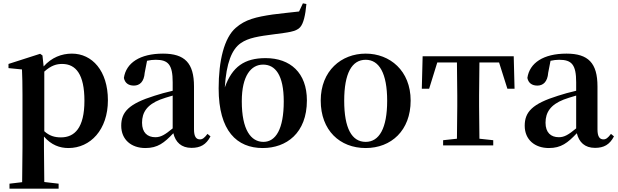

<svg xmlns="http://www.w3.org/2000/svg" viewBox="-20 -873 3709 1153"><path d="M246 -443C288 -481 321 -489 353 -489C436 -489 487 -426 487 -268C487 -105 428 -48 346 -48C308 -48 277 -57 246 -85ZM235 -540 221 -550 31 -489V-464L112 -456C114 -408 115 -371 115 -306V16C115 77 114 149 113 221L37 230V260H332V230L246 220C245 148 244 76 244 16V-53C288 -2 339 16 391 16C523 16 628 -94 628 -271C628 -448 533 -551 412 -551C350 -551 290 -528 242 -474Z M1017 -102C971 -64 946 -49 913 -49C865 -49 833 -77 833 -136C833 -198 863 -244 942 -275C959 -282 987 -290 1017 -299ZM1226 -69C1208 -45 1196 -36 1181 -36C1159 -36 1145 -51 1145 -96V-354C1145 -494 1090 -551 959 -551C820 -551 737 -495 724 -405C730 -375 751 -359 784 -359C818 -359 845 -381 849 -436L863 -508C881 -512 898 -514 915 -514C990 -514 1017 -485 1017 -379V-328C978 -319 938 -308 908 -298C754 -250 708 -201 708 -118C708 -34 769 16 853 16C927 16 966 -15 1021 -73C1034 -19 1069 15 1130 15C1183 15 1218 -4 1244 -54Z M1562 -21C1487 -21 1432 -93 1432 -265C1432 -419 1488 -485 1560 -485C1633 -485 1684 -423 1684 -264C1684 -98 1636 -21 1562 -21ZM1799 -853 1776 -804C1728 -798 1668 -793 1618 -786C1517 -771 1453 -756 1396 -706C1326 -646 1293 -508 1293 -342C1293 -86 1403 16 1558 16C1699 16 1823 -73 1823 -270C1823 -436 1723 -524 1575 -524C1448 -524 1374 -472 1330 -348C1339 -494 1372 -577 1426 -614C1472 -646 1531 -655 1632 -668C1706 -678 1758 -682 1782 -709C1803 -732 1814 -783 1820 -849Z M2176 16C2329 16 2446 -89 2446 -269C2446 -449 2321 -551 2176 -551C2030 -551 1906 -448 1906 -269C1906 -90 2021 16 2176 16ZM2176 -21C2093 -21 2047 -102 2047 -268C2047 -433 2093 -514 2176 -514C2257 -514 2305 -433 2305 -268C2305 -102 2257 -21 2176 -21Z M2977 -498 3027 -340H3070L3065 -535H2518L2513 -340H2557L2606 -498H2724C2725 -441 2726 -357 2726 -300V-235C2726 -179 2725 -97 2724 -40L2641 -31V0H2942V-31L2859 -40C2858 -97 2857 -179 2857 -235V-300C2857 -357 2858 -441 2859 -498Z M3440 -102C3394 -64 3369 -49 3336 -49C3288 -49 3256 -77 3256 -136C3256 -198 3286 -244 3365 -275C3382 -282 3410 -290 3440 -299ZM3649 -69C3631 -45 3619 -36 3604 -36C3582 -36 3568 -51 3568 -96V-354C3568 -494 3513 -551 3382 -551C3243 -551 3160 -495 3147 -405C3153 -375 3174 -359 3207 -359C3241 -359 3268 -381 3272 -436L3286 -508C3304 -512 3321 -514 3338 -514C3413 -514 3440 -485 3440 -379V-328C3401 -319 3361 -308 3331 -298C3177 -250 3131 -201 3131 -118C3131 -34 3192 16 3276 16C3350 16 3389 -15 3444 -73C3457 -19 3492 15 3553 15C3606 15 3641 -4 3667 -54Z"/></svg>

Font: Noto Serif CJK JP
Style: Bold
Weight: 700
Designer: Ryoko NISHIZUKA 西塚涼子 (kana & ideographs); Frank Grießhammer (Latin, Greek & Cyrillic); Wenlong ZHANG 张文龙 (bopomofo); San
Foundry: Adobe Systems Incorporated
Version: Version 1.000;PS 1;hotconv 16.6.53;makeotf.lib2.5.65590